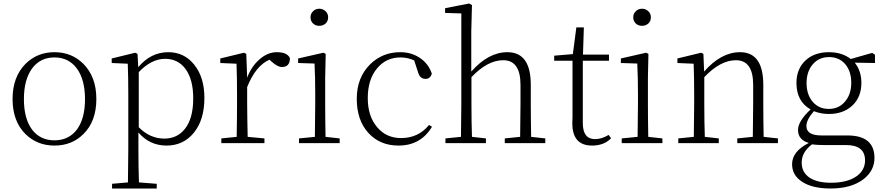

<svg xmlns="http://www.w3.org/2000/svg" viewBox="-20 -820 5065 1100"><path d="M126 -52Q52 -125 52 -253Q52 -380 127 -455Q194 -521 292 -521Q390 -521 457 -455Q532 -380 532 -253Q532 -124 457 -51Q391 14 292 14Q193 14 126 -52ZM420 -77Q467 -140 467 -252Q467 -364 420 -428Q373 -491 292 -491Q211 -491 164 -428Q117 -364 117 -252Q117 -140 164 -77Q211 -16 292 -16Q373 -16 420 -77Z M775 -91Q839 -26 922 -26Q994 -26 1038 -80Q1087 -140 1087 -256Q1087 -366 1042 -426Q999 -483 926 -483Q848 -483 775 -407ZM772 -435Q844 -521 944 -521Q1036 -521 1093 -449Q1151 -377 1151 -259Q1151 -134 1091 -60Q1031 14 934 14Q837 14 773 -61V32Q773 136 776 225L878 233V260H622V233L713 225Q715 107 715 33V-278Q715 -380 712 -455L620 -459V-485L755 -518L768 -511Z M1396 -375Q1421 -441 1468 -481Q1514 -521 1566 -521Q1626 -521 1641 -487Q1641 -436 1595 -436Q1570 -436 1535 -468L1524 -478Q1445 -444 1396 -321V-226Q1396 -183 1397 -132Q1398 -75 1399 -36L1495 -27V0H1248V-27L1336 -36Q1338 -146 1338 -226V-281Q1338 -380 1335 -455L1242 -459V-485L1378 -518L1391 -511Z M1774 -685Q1759 -699 1759 -721Q1759 -742 1774 -756Q1788 -770 1809 -770Q1830 -770 1845 -756Q1860 -742 1860 -721Q1860 -699 1845 -685Q1830 -672 1809 -672Q1788 -672 1774 -685ZM1926 -27V0H1693V-27L1784 -36Q1786 -146 1786 -226V-281Q1786 -379 1782 -456L1688 -459V-485L1833 -518L1846 -511L1843 -377V-226Q1843 -146 1845 -36Z M2455 -94Q2391 14 2263 14Q2156 14 2090 -59Q2024 -132 2024 -254Q2024 -375 2100 -451Q2171 -521 2273 -521Q2337 -521 2386 -488Q2435 -455 2454 -398Q2445 -368 2418 -368Q2387 -368 2376 -403L2353 -474Q2315 -491 2275 -491Q2192 -491 2140 -428Q2087 -364 2087 -258Q2087 -154 2141 -91Q2193 -29 2278 -29Q2377 -29 2438 -104Z M3104 -27V0H2872V-27L2960 -36Q2962 -146 2962 -226V-334Q2962 -475 2863 -475Q2773 -475 2681 -378V-226Q2681 -119 2684 -36L2764 -27V0H2532V-27L2621 -36Q2623 -146 2623 -226V-743L2530 -746V-773L2668 -800L2684 -791L2680 -639V-410Q2778 -521 2887 -521Q3021 -521 3021 -334V-226Q3021 -144 3023 -36Z M3481 -28Q3441 14 3372 14Q3258 14 3259 -116Q3259 -127 3260 -151V-472H3155V-501L3262 -510L3282 -663H3325L3320 -507H3469V-472H3319V-115Q3319 -23 3389 -23Q3427 -23 3467 -47Z M3623 -685Q3608 -699 3608 -721Q3608 -742 3623 -756Q3637 -770 3658 -770Q3679 -770 3694 -756Q3709 -742 3709 -721Q3709 -699 3694 -685Q3679 -672 3658 -672Q3637 -672 3623 -685ZM3775 -27V0H3542V-27L3633 -36Q3635 -146 3635 -226V-281Q3635 -379 3631 -456L3537 -459V-485L3682 -518L3695 -511L3692 -377V-226Q3692 -146 3694 -36Z M4437 -27V0H4204V-27L4293 -36Q4295 -146 4295 -226V-334Q4295 -475 4196 -475Q4107 -475 4015 -378V-226Q4015 -119 4018 -36L4098 -27V0H3866V-27L3955 -36Q3957 -146 3957 -226V-281Q3957 -380 3954 -455L3861 -459V-485L3997 -518L4010 -511L4014 -410Q4111 -521 4220 -521Q4353 -521 4353 -334V-226Q4353 -144 4355 -36Z M4821 -238Q4857 -279 4857 -346Q4857 -412 4822 -453Q4787 -493 4730 -493Q4672 -493 4637 -452Q4601 -411 4601 -344Q4601 -278 4636 -237Q4671 -196 4728 -196Q4786 -196 4821 -238ZM4698 11Q4660 11 4632 7Q4573 52 4573 111Q4573 167 4617 197Q4661 227 4741 227Q4834 227 4887 190Q4936 155 4936 99Q4936 11 4827 11ZM4993 -459 4877 -461Q4915 -414 4915 -345Q4915 -264 4863 -215Q4811 -167 4729 -167Q4683 -167 4643 -183Q4600 -134 4600 -98Q4600 -44 4686 -44H4835Q4990 -44 4990 85Q4990 157 4928 206Q4858 260 4739 260Q4633 260 4575 221Q4518 184 4518 121Q4518 47 4614 -1Q4552 -19 4552 -75Q4552 -126 4624 -193Q4543 -239 4543 -345Q4543 -425 4595 -474Q4646 -521 4729 -521Q4804 -521 4854 -482L4977 -517L4993 -506Z"/></svg>

Font: Source Han Serif SC ExtraLight
Style: Regular
Weight: 250
Designer: Ryoko NISHIZUKA  (kana & ideographs); Frank Grießhammer (Latin, Greek & Cyrillic); Wenlong ZHANG  (bopomofo); Sandoll Co
Foundry: Adobe Systems Incorporated
Version: Version 1.001 October 20, 2017